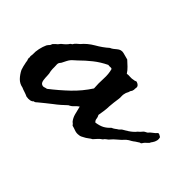

<svg xmlns="http://www.w3.org/2000/svg" viewBox="-117 -491 687 687"><g transform="rotate(45 227.0 -147.0)"><path d="M307.6 -271.5 306.6 -263.7Q307.6 -260.3 304.7 -252Q299.8 -246.1 298.8 -239.3Q296.9 -235.4 295.4 -232.4Q293.9 -229.5 293 -224.6Q291 -218.8 291.5 -210.9Q292 -207 291.7 -203.4Q291.5 -199.7 291 -196.3Q289.1 -185.5 288.1 -175.3Q287.1 -165 286.1 -154.3Q286.1 -143.6 284.2 -129.9Q282.2 -116.2 280.3 -105.5Q284.7 -97.7 285.2 -90.8Q285.6 -83.5 292 -78.1Q311.5 -81.1 323.2 -87.4Q335 -93.8 345.7 -105.5Q353.5 -108.9 357.9 -112.3Q361.8 -115.7 369.1 -120.1L377 -127.9Q388.7 -134.3 390.1 -135.7Q391.1 -136.7 392.8 -137.7Q394.5 -138.7 396.5 -139.6Q413.1 -150.4 421.9 -162.1Q429.2 -168 434.1 -174.3Q438 -179.7 449.2 -184.6Q455.6 -192.4 463.4 -197.8Q471.2 -203.1 477.5 -210.9Q482.9 -210.9 485.4 -209Q486.8 -208 488.5 -207Q490.2 -206.1 492.2 -205.1Q495.1 -197.3 493.2 -189Q491.2 -180.7 486.3 -173.8Q481.4 -167.5 481.4 -166Q481.4 -165 480.5 -164.1Q477.5 -160.6 473.1 -156.7Q468.8 -153.3 465.8 -149.4Q460.9 -140.6 458 -140.6Q455.1 -140.6 453.1 -138.7Q444.3 -133.3 440.9 -130.9Q437 -127.4 429.7 -123Q419.4 -117.7 417 -115.2Q414.6 -112.8 413.1 -112.3Q401.4 -99.1 390.1 -90.3Q379.9 -82.5 368.2 -68.4Q364.3 -65.4 360.4 -62.5Q356.4 -59.6 353.5 -54.7Q344.7 -48.8 339.4 -43Q334 -37.1 327.1 -29.3Q321.3 -26.4 314.5 -21Q306.2 -14.6 299.8 -11.7Q297.4 -10.3 291.5 -7.3Q286.6 -4.9 282.2 -4.9Q271 -2.9 260.7 -6.8Q251.5 -10.3 242.2 -12.7Q238.3 -18.6 232.4 -22.5Q223.6 -33.2 219.7 -47.9Q215.8 -62.5 211.9 -79.1Q203.1 -73.2 197.3 -66.4Q191.4 -59.1 179.7 -53.7Q169.9 -44.4 159.7 -35.4Q149.4 -26.4 138.2 -18.1Q127.4 -9.8 116.2 -0.7Q105 8.3 93.8 17.6Q85.9 25.4 83 23.4Q74.2 34.2 51.8 30.3Q43.9 26.4 34.2 23.4Q27.3 21.5 18.6 17.6Q2 14.6 -9.3 2.9Q-20.5 -8.8 -28.3 -24.4Q-31.2 -32.7 -32.7 -39.1Q-33.2 -42.5 -34.2 -46.4Q-35.2 -50.3 -36.1 -54.7Q-36.6 -63 -39.1 -67.9Q-41 -73.2 -39.1 -78.1Q-41 -80.6 -40 -84.5Q-39.1 -89.4 -39.1 -91.8Q-40 -105.5 -36.6 -121.1Q-33.2 -136.7 -27.3 -149.4Q-24.4 -154.3 -19.5 -159.2Q-17.1 -162.1 -16.6 -165Q-16.1 -167.5 -13.7 -169.9Q-11.2 -172.9 -7.8 -175.8Q-2.9 -179.7 -1 -181.6Q1.5 -185.1 4.2 -188.2Q6.8 -191.4 10.3 -193.8Q13.7 -196.3 16.6 -199.2Q19.5 -202.1 22.5 -205.1Q25.9 -208.5 27.8 -211.9Q30.3 -215.8 35.2 -217.8Q39.1 -224.6 43.9 -229Q48.8 -233.4 54.7 -238.3Q71.3 -258.3 95.7 -272.5Q120.6 -286.6 139.6 -303.7Q146.5 -306.6 151.4 -310.5Q156.2 -314.5 161.1 -318.4Q173.3 -329.1 187.5 -325.2L212.9 -318.4Q222.7 -309.6 231.9 -300.8Q241.2 -292 248 -281.2Q251.5 -281.7 255.4 -282Q259.3 -282.2 263.7 -281.7Q272.5 -280.8 282.2 -283.2Q285.2 -283.2 288.1 -284.7Q291 -286.1 293 -286.1Q307.6 -281.2 307.6 -271.5ZM178.7 -256.8Q152.3 -244.1 130.9 -227.1Q109.4 -210 89.8 -190.4Q87.4 -188 84.7 -185.8Q82 -183.6 79.6 -181.2Q77.1 -179.2 74.7 -176.8Q72.3 -174.3 70.3 -171.9Q66.4 -167 63 -160.2Q59.6 -153.3 56.6 -147.5Q55.7 -145.5 54.7 -143.8Q53.7 -142.1 52.7 -141.1Q51.8 -140.1 50.8 -138.7Q49.8 -137.2 48.8 -135.7Q46.9 -130.9 47.4 -126Q47.9 -122.6 47.9 -115.2V-105.5Q47.9 -102.5 48.8 -95.7Q51.8 -85 51.8 -74.2Q51.8 -66.4 53.2 -55.2Q54.7 -43.9 60.5 -40Q66.9 -36.1 72.8 -38.1Q79.6 -40.5 84 -41Q118.2 -67.4 148.4 -96.2Q178.7 -125 202.1 -161.1Q200.2 -185.1 201.7 -210.4Q203.1 -234.4 197.3 -254.9Q193.4 -257.3 188 -256.3Q184.1 -255.9 178.7 -256.8Z"/></g></svg>

Font: Taprom
Style: Regular
Weight: 400
Designer: Danh Hong
Version: Version 8.002; ttfautohint (v1.8.3)